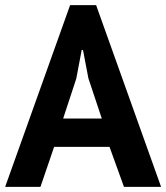

<svg xmlns="http://www.w3.org/2000/svg" viewBox="-20 -725 645 745"><path d="M405 -155H190L137 0H0L252 -705H353L605 0H461ZM225 -265H375L323 -421L302 -531H297L276 -420Z"/></svg>

Font: PTSans
Style: Bold
Weight: 700
Designer: A.Korolkova, O.Umpeleva, V.Yefimov
Foundry: ParaType Ltd
Version: Version 2.003W OFL